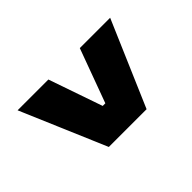

<svg xmlns="http://www.w3.org/2000/svg" viewBox="-123 -635 622 622"><g transform="rotate(45 187.5 -324.0)"><path d="M41 -112V-253L226 -317V-329L41 -397V-536L334 -410V-237Z"/></g></svg>

Font: Bricolage Grotesque 24pt Condensed
Style: Bold
Weight: 700
Width: 3
Designer: Mathieu Triay
Foundry: Atelier Triay
Version: Version 1.001;gftools[0.9.33.dev8+g029e19f]